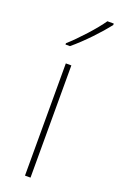

<svg xmlns="http://www.w3.org/2000/svg" viewBox="-150 -808 528 849"><g transform="rotate(20 114.5 -383.0)"><path d="M229 -759V-766H199C170 -723 105 -652 60 -612V-606H81C134 -650 194 -714 229 -759ZM116 0V-528H90V0Z"/></g></svg>

Font: Noto Sans Gujarati UI Thin
Style: Regular
Weight: 100
Designer: Jelle Bosma - Monotype Design Team, Universal Thirst
Foundry: Monotype Imaging Inc.
Version: Version 2.106